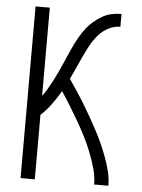

<svg xmlns="http://www.w3.org/2000/svg" viewBox="-53 -777 605 819"><g transform="rotate(5 250.0 -367.5)"><path d="M66 0V-735H127V-357Q140 -375 150.5 -393Q161 -411 171 -430.5Q181 -450 190 -469.5Q199 -489 207.5 -508.5Q216 -528 224.5 -547.5Q233 -567 242.5 -586.5Q252 -606 263 -624.5Q274 -643 287 -659.5Q300 -676 316.5 -690Q333 -704 352 -715Q371 -726 392 -730.5Q413 -735 434 -735V-680Q407 -680 382.5 -667Q358 -654 340 -633Q322 -612 309 -588Q296 -564 284.5 -539.5Q273 -515 262 -490Q251 -465 239 -440Q256 -415 273 -389.5Q290 -364 306 -337.5Q322 -311 337 -284.5Q352 -258 366.5 -231Q381 -204 393.5 -176Q406 -148 416.5 -119.5Q427 -91 434.5 -61Q442 -31 442 0H381Q381 -35 371 -69.5Q361 -104 348 -137Q335 -170 319 -201.5Q303 -233 285 -264Q267 -295 248.5 -325Q230 -355 210 -385Q193 -355 172.5 -327Q152 -299 127 -276V0Z"/></g></svg>

Font: Iosevka Term Curly Light
Style: Regular
Weight: 300
Designer: Belleve Invis
Foundry: Belleve Invis
Version: Version 32.3.0